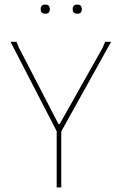

<svg xmlns="http://www.w3.org/2000/svg" viewBox="-20 -820 535 840"><path d="M158 -780Q158 -800 178 -800Q198 -800 198 -780Q198 -760 178 -760Q158 -760 158 -780ZM298 -780Q298 -800 318 -800Q338 -800 338 -780Q338 -760 318 -760Q298 -760 298 -780ZM466 -637 248 -245V0H228V-246L26 -637H52L63 -611L236 -277H241L429 -611L440 -637Z"/></svg>

Font: Alegreya Sans Thin
Style: Regular
Weight: 100
Designer: Juan Pablo del Peral
Foundry: Huerta Tipografica
Version: Version 2.007